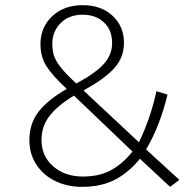

<svg xmlns="http://www.w3.org/2000/svg" viewBox="-20 -714 759 745"><path d="M461 -548Q461 -491 423.5 -449.5Q386 -408 304 -363L519 -162Q564 -254 587 -360L630 -347Q601 -226 547 -134L676 -16L640 11L523 -98Q481 -46 427.5 -17.5Q374 11 298 11Q241 11 194.5 -11.5Q148 -34 121 -75.5Q94 -117 94 -170Q94 -235 130 -281Q166 -327 239 -369Q183 -421 160 -457.5Q137 -494 137 -543Q137 -608 182.5 -651Q228 -694 301 -694Q372 -694 416.5 -653Q461 -612 461 -548ZM183 -544Q183 -517 190 -496.5Q197 -476 216.5 -451.5Q236 -427 276 -390Q349 -429 382 -465Q415 -501 415 -546Q415 -598 383 -627.5Q351 -657 301 -657Q248 -657 215.5 -624.5Q183 -592 183 -544ZM141 -171Q141 -108 186.5 -68.5Q232 -29 301 -29Q365 -29 410.5 -53.5Q456 -78 494 -126L267 -343Q204 -305 172.5 -264.5Q141 -224 141 -171Z"/></svg>

Font: FiraGO ExtraLight
Style: Regular
Weight: 200
Designer: bBox Type
Foundry: bBox Type GmbH
Version: Version 1.001